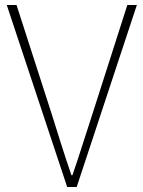

<svg xmlns="http://www.w3.org/2000/svg" viewBox="-20 -746 572 766"><path d="M248 0 7 -726H46L186 -292Q207 -225 224.5 -169.5Q242 -114 265 -47H269Q292 -114 309.5 -169.5Q327 -225 349 -292L488 -726H526L286 0Z"/></svg>

Font: Noto Sans JP Thin Thin
Style: Regular
Weight: 250
Version: Version 2.004-H2;hotconv 1.0.118;makeotfexe 2.5.65603